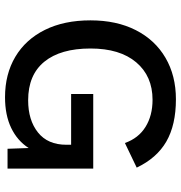

<svg xmlns="http://www.w3.org/2000/svg" viewBox="2 -712 720 764"><g transform="rotate(90 362.0 -330.0)"><path d="M651 -341V0H572L569 -84Q540 -39 489 -14.5Q438 10 367 10Q275 10 206 -31Q137 -72 99 -148.5Q61 -225 61 -330Q61 -434 100 -510.5Q139 -587 210 -628.5Q281 -670 375 -670Q477 -670 543 -632Q609 -594 647 -514L549 -467Q530 -521 485 -549Q440 -577 377 -577Q283 -577 228 -512Q173 -447 173 -330Q173 -211 225.5 -146.5Q278 -82 379 -82Q458 -82 507 -121Q556 -160 556 -234V-253H354V-341Z"/></g></svg>

Font: Work Sans Medium
Style: Regular
Weight: 500
Designer: Wei Huang
Foundry: Wei Huang
Version: Version 1.500